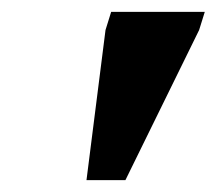

<svg xmlns="http://www.w3.org/2000/svg" viewBox="-20 -696 364 323"><path d="M125.5 -393 157.5 -645.5 167 -676H324.5L315 -645.5L191 -393Z"/></svg>

Font: Newsreader 16pt 16pt ExtraBold
Style: Italic
Weight: 800
Italic angle: -17°
Version: Version 1.003